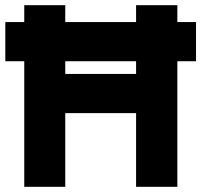

<svg xmlns="http://www.w3.org/2000/svg" viewBox="-28 -720 775 740"><path d="M65.5 0V-484H-7.5V-635H65.5V-700H223.5V-635H496.5V-700H655.5V-635H727.5V-484H655.5V0H496.5V-284H223.5V0ZM223.5 -435H496.5V-484H223.5Z"/></svg>

Font: Overpass Black
Style: Regular
Weight: 900
Designer: Delve Withrington, Dave Bailey, Thomas Jockin
Foundry: Delve Fonts LLC
Version: Version 4.000; ttfautohint (v1.8.3)